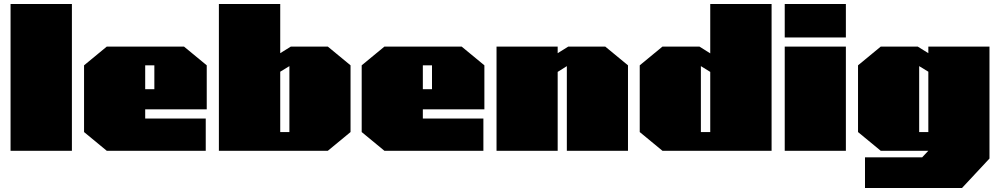

<svg xmlns="http://www.w3.org/2000/svg" viewBox="-20 -757 5021 964"><path d="M33 0V-737H341V0Z M516 0 402 -94V-429L516 -523H904L1018 -429V-208H709V-162H1013V0ZM709 -309H755V-429H709Z M1079 0V-737H1387V-490L1440 -523H1626L1740 -429V-94L1626 0ZM1387 -94H1433V-425L1387 -397Z M1910 0 1796 -94V-429L1910 -523H2298L2412 -429V-208H2103V-162H2407V0ZM2103 -309H2149V-429H2103Z M2473 0V-523H2780V-490L2833 -523H3019L3133 -429V0H2826V-425L2780 -396V0Z M3306 0 3192 -94V-429L3306 -523H3492L3546 -489V-737H3854V0ZM3499 -94H3546V-396L3499 -425Z M3920 -569V-737H4227V-569ZM3920 0V-523H4227V0Z M4323 187V33H4610L4641 0H4402L4288 -94V-429L4402 -523H4588L4641 -490V-523H4948V39L4810 187ZM4595 -94H4641V-397L4595 -425Z"/></svg>

Font: Tomorrow Black
Style: Regular
Weight: 900
Designer: Tony de Marco, Monica Rizzolli
Foundry: Just in Type
Version: Version 2.002